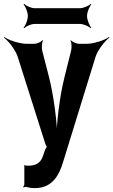

<svg xmlns="http://www.w3.org/2000/svg" viewBox="-60 -753 582 986"><path d="M65 100V194C65 199 61 205 59 206L61 210C64 208 71 206 75 207C89 211 103 213 120 213C205 213 243 151 264 79L431 -462C443 -498 479 -543 502 -560L500 -563C476 -546 422 -528 384 -528H346C333 -528 310 -538 304 -547L302 -545C308 -536 309 -507 305 -492L272 -360C246 -258 230 -120 230 -40H234C234 -120 217 -258 191 -360L157 -492C153 -507 155 -536 161 -545L158 -547C152 -538 130 -528 117 -528H79C40 -528 -14 -546 -38 -563L-40 -560C-17 -543 19 -498 31 -461L172 -17C173 -13 180 3 183 3V-1C180 -1 173 14 171 18L163 41C152 80 129 98 85 98C80 98 73 97 67 97C66 97 66 95 66 94L62 96C63 97 65 99 65 100ZM387 -671C387 -690 399 -720 409 -730L406 -733C396 -723 368 -711 352 -711H117C100 -711 74 -723 64 -733L61 -730C71 -720 83 -690 83 -671C83 -651 71 -621 61 -611L64 -608C74 -618 100 -630 117 -630H352C368 -630 396 -618 406 -608L409 -611C399 -621 387 -651 387 -671Z"/></svg>

Font: Asimov
Style: EdgeNar
Weight: 500
Designer: Google
Version: Version 2.000980: 2014